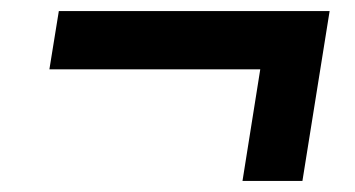

<svg xmlns="http://www.w3.org/2000/svg" viewBox="-20 -460 640 346"><path d="M417 -134 449 -335H69L86 -440H574L525 -134Z"/></svg>

Font: Nunito Sans 8pt ExtraBold
Style: Italic
Weight: 800
Italic angle: -9°
Version: Version 3.101;gftools[0.9.27]